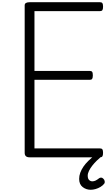

<svg xmlns="http://www.w3.org/2000/svg" viewBox="-20 -1415 1011 1727"><path d="M246 0Q224 0 213 -10Q202 -20 202 -40V-1367Q202 -1381 213 -1388Q224 -1395 246 -1395H880Q895 -1395 901 -1386.5Q907 -1378 907 -1355Q907 -1333 901 -1324Q895 -1315 880 -1315H290V-777H788Q803 -777 809 -768.5Q815 -760 815 -737Q815 -715 809 -706Q803 -697 788 -697H290V-80H880Q895 -80 901 -71.5Q907 -63 907 -40Q907 -18 901 -9Q895 0 880 0ZM796 292Q755 292 723.5 267.5Q692 243 692 194Q692 166 702 138.5Q712 111 730 84.5Q748 58 774.5 32Q801 6 835 -20L897 -21V-12Q874 7 851 29.5Q828 52 810 75Q792 98 780.5 121.5Q769 145 769 165Q769 192 781.5 204Q794 216 810 216Q825 216 839 209.5Q853 203 872 188Q879 183 889 182.5Q899 182 909 192Q919 201 921.5 214Q924 227 919 235Q907 252 885 265.5Q863 279 839.5 285.5Q816 292 796 292Z"/></svg>

Font: Playwrite BE WAL
Style: Regular
Weight: 400
Designer: Veronika Burian, José Scaglione
Foundry: TypeTogether
Version: Version 1.002